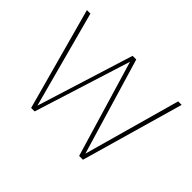

<svg xmlns="http://www.w3.org/2000/svg" viewBox="-107 -697 891 891"><g transform="rotate(45 338.0 -252.0)"><path d="M165 0 27 -504H50L178 -28L327 -504H351L493 -28L626 -504H649L505 0H480L338 -476L188 0Z"/></g></svg>

Font: DM Sans Thin
Style: Regular
Weight: 100
Designer: Colophon Foundry, Jonny Pinhorn
Foundry: Colophon Foundry
Version: Version 4.004; ttfautohint (v1.8.4.7-5d5b)